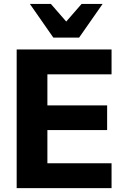

<svg xmlns="http://www.w3.org/2000/svg" viewBox="-20 -975 649 995"><path d="M558.1 0V-128.9H225.6V-300.8H535.2V-428.7H225.6V-589.8H558.1V-718.8H66.4V0ZM390.1 -780.3 511.7 -954.6H402.8L323.2 -863.3L243.7 -954.6H134.8L256.3 -780.3Z"/></svg>

Font: Winston ExtraBold
Style: Regular
Weight: 800
Designer: Vernon Adams, Kim Jin-seong, David Berlow, Cristiano Sobral
Foundry: The Winston Project Authors
Version: Version 3.004